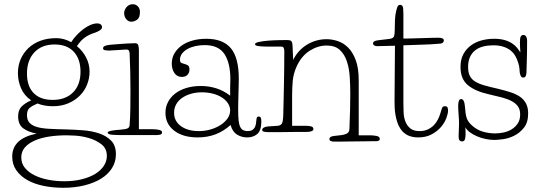

<svg xmlns="http://www.w3.org/2000/svg" viewBox="-20 -641 2566 911"><path d="M247 -460Q283 -460 318 -441Q329 -459 344.5 -475Q360 -491 376.5 -503.5Q393 -516 410 -523Q427 -530 442 -530Q452 -530 458 -525Q464 -520 464 -512Q464 -504 454.5 -497.5Q445 -491 431 -486Q407 -479 385.5 -465Q364 -451 345 -422Q372 -400 388.5 -368.5Q405 -337 405 -301Q405 -270 393.5 -240.5Q382 -211 359.5 -188Q337 -165 304.5 -151Q272 -137 231 -137Q212 -137 193.5 -140Q175 -143 158 -150Q132 -139 120 -128.5Q108 -118 108 -95Q108 -72 119.5 -59Q131 -46 153.5 -39Q176 -32 210.5 -30Q245 -28 292 -27Q330 -26 372 -23Q414 -20 449 -8.5Q484 3 507 26Q530 49 530 91Q530 127 511.5 156.5Q493 186 460 206.5Q427 227 381 238.5Q335 250 280 250Q231 250 187 241Q143 232 110 213.5Q77 195 57.5 167Q38 139 38 102Q38 16 154 -7Q115 -14 90.5 -32Q66 -50 66 -89Q66 -118 81.5 -134.5Q97 -151 128 -165Q96 -186 80.5 -221Q65 -256 65 -294Q65 -330 78 -360Q91 -390 114.5 -412.5Q138 -435 171.5 -447.5Q205 -460 247 -460ZM297 1Q252 1 213 7Q174 13 144.5 26Q115 39 98 58.5Q81 78 81 106Q81 135 98.5 156Q116 177 144.5 191Q173 205 209.5 212Q246 219 285 219Q331 219 368.5 209.5Q406 200 432 184Q458 168 472.5 146Q487 124 487 99Q487 63 460.5 43Q434 23 400 13.5Q366 4 335.5 2.5Q305 1 297 1ZM239 -430Q178 -430 143 -392.5Q108 -355 108 -292Q108 -232 139.5 -199.5Q171 -167 230 -167Q291 -167 326.5 -202.5Q362 -238 362 -301Q362 -361 330 -395.5Q298 -430 239 -430Z M469 0ZM639 -28H701Q723 -28 736 -24.5Q749 -21 749 -13Q749 -4 739.5 -2Q730 0 719 0H560Q536 0 513.5 -1.5Q491 -3 491 -12Q491 -22 555 -26Q577 -28 585.5 -32Q594 -36 595 -47Q598 -85 598.5 -131Q599 -177 599 -213Q599 -259 598 -301.5Q597 -344 595 -389Q594 -397 591 -401.5Q588 -406 580 -406Q575 -406 563 -405Q551 -404 538 -403.5Q525 -403 513 -402Q501 -401 497 -401Q489 -401 479 -402.5Q469 -404 469 -412Q469 -421 483 -425Q497 -429 532 -431Q554 -433 581 -434.5Q608 -436 621 -436Q633 -436 636 -426.5Q639 -417 639 -401ZM569 -580Q569 -585 571.5 -592Q574 -599 579 -605.5Q584 -612 591.5 -616.5Q599 -621 610 -621Q624 -621 634 -611Q644 -601 644 -584Q644 -557 630.5 -547.5Q617 -538 603 -538Q589 -538 579 -550Q569 -562 569 -580Z M1072 -219Q1072 -232 1072.5 -244.5Q1073 -257 1073 -264Q1073 -342 1045 -384.5Q1017 -427 951 -427Q929 -427 908 -422.5Q887 -418 870.5 -409Q854 -400 844 -387Q834 -374 834 -358Q834 -346 840 -343Q846 -340 854 -338Q862 -336 870.5 -331.5Q879 -327 879 -311Q879 -296 869.5 -286Q860 -276 843 -276Q820 -276 807.5 -294.5Q795 -313 795 -339Q795 -366 807.5 -387.5Q820 -409 841.5 -424.5Q863 -440 893 -448.5Q923 -457 959 -457Q1038 -457 1075.5 -412Q1113 -367 1113 -268Q1113 -256 1112.5 -237.5Q1112 -219 1111.5 -199Q1111 -179 1110.5 -158.5Q1110 -138 1110 -122Q1110 -91 1112 -71Q1114 -51 1119.5 -39.5Q1125 -28 1133.5 -23.5Q1142 -19 1154 -19Q1168 -19 1176 -23.5Q1184 -28 1188.5 -36Q1193 -44 1194.5 -54.5Q1196 -65 1197 -76Q1198 -88 1207 -88Q1215 -88 1217.5 -82Q1220 -76 1220 -65Q1220 -22 1201 -5.5Q1182 11 1153 11Q1126 11 1104.5 -2.5Q1083 -16 1074 -48Q1042 -19 1003.5 -4Q965 11 918 11Q848 11 806.5 -21Q765 -53 765 -106Q765 -133 777 -156.5Q789 -180 811 -197Q833 -214 864 -223.5Q895 -233 933 -233Q971 -233 1006 -222Q1041 -211 1072 -187ZM806 -106Q806 -66 838.5 -42.5Q871 -19 923 -19Q953 -19 980 -27Q1007 -35 1027.5 -48.5Q1048 -62 1060 -79.5Q1072 -97 1072 -117Q1072 -135 1061.5 -151Q1051 -167 1033 -178.5Q1015 -190 990.5 -196.5Q966 -203 938 -203Q910 -203 886 -196Q862 -189 844 -176.5Q826 -164 816 -146Q806 -128 806 -106Z M1682 1H1736Q1751 1 1766.5 4Q1782 7 1782 18Q1782 24 1777 26.5Q1772 29 1765 29Q1762 29 1747 29Q1732 29 1711 29.5Q1690 30 1666 30Q1642 30 1621 30.5Q1600 31 1585 31Q1570 31 1567 31Q1543 31 1543 19Q1543 6 1566 4Q1587 2 1600.5 0Q1614 -2 1622 -5.5Q1630 -9 1634 -14.5Q1638 -20 1638 -30Q1640 -75 1641 -119.5Q1642 -164 1642 -196Q1642 -235 1639.5 -275.5Q1637 -316 1626 -349.5Q1615 -383 1592.5 -404Q1570 -425 1530 -425Q1489 -425 1450.5 -401Q1412 -377 1389 -329Q1372 -292 1369 -257.5Q1366 -223 1366 -186V-44H1433Q1447 -44 1457 -41Q1467 -38 1467 -29Q1467 -15 1433 -15Q1430 -15 1417 -15Q1404 -15 1385.5 -15Q1367 -15 1345.5 -14.5Q1324 -14 1305 -14Q1286 -14 1272 -14Q1258 -14 1255 -14Q1238 -14 1231 -16.5Q1224 -19 1224 -24Q1224 -31 1231.5 -35.5Q1239 -40 1251 -41L1296 -44Q1311 -45 1317 -54Q1323 -63 1324 -95Q1325 -142 1326 -179.5Q1327 -217 1327.5 -252Q1328 -287 1328.5 -322Q1329 -357 1329 -398Q1329 -408 1326 -414Q1323 -420 1314 -420H1245Q1227 -420 1208.5 -422Q1190 -424 1190 -431Q1190 -438 1208.5 -442Q1227 -446 1252 -448Q1277 -450 1303 -450.5Q1329 -451 1344 -451Q1356 -451 1361.5 -446.5Q1367 -442 1368 -425L1371 -357Q1394 -403 1436.5 -429Q1479 -455 1530 -455Q1556 -455 1583 -446Q1610 -437 1632 -415Q1654 -393 1668 -355.5Q1682 -318 1682 -260Z M1854 -424Q1835 -424 1811 -423Q1787 -422 1769 -422Q1763 -422 1756.5 -425Q1750 -428 1750 -436Q1750 -441 1755 -444.5Q1760 -448 1774 -450L1825 -456Q1845 -458 1849 -468Q1853 -478 1853 -500Q1853 -521 1854 -545.5Q1855 -570 1860 -590Q1865 -610 1869 -614Q1873 -618 1878 -618Q1886 -618 1890 -611.5Q1894 -605 1894 -575V-458Q1903 -458 1927.5 -458.5Q1952 -459 1979 -460Q2006 -461 2029.5 -461.5Q2053 -462 2060 -462Q2086 -462 2086 -449Q2086 -444 2082 -439.5Q2078 -435 2069 -434Q2025 -430 1980 -429Q1935 -428 1894 -426V-152Q1894 -131 1895 -107.5Q1896 -84 1903.5 -64.5Q1911 -45 1926.5 -32Q1942 -19 1971 -19Q1993 -19 2010 -27Q2027 -35 2038.5 -47Q2050 -59 2057.5 -73.5Q2065 -88 2069 -102Q2074 -118 2077 -127.5Q2080 -137 2091 -137Q2102 -137 2104 -129.5Q2106 -122 2106 -117Q2106 -103 2098 -81Q2090 -59 2072.5 -38.5Q2055 -18 2028 -3.5Q2001 11 1964 11Q1907 11 1880 -30Q1870 -45 1864.5 -62.5Q1859 -80 1856 -98.5Q1853 -117 1852.5 -134Q1852 -151 1852 -165Z M2188 -37Q2189 -29 2189 -20Q2189 -11 2189 -5Q2189 10 2186 20Q2183 30 2172 30Q2165 30 2160.5 25Q2156 20 2156 6Q2156 -2 2157 -21Q2158 -40 2158 -54Q2158 -73 2156 -97Q2154 -121 2154 -139Q2154 -171 2168 -171Q2183 -171 2186 -136Q2188 -101 2194 -82Q2200 -63 2219 -46Q2242 -25 2270.5 -16.5Q2299 -8 2330 -8Q2349 -8 2370 -12.5Q2391 -17 2408 -27.5Q2425 -38 2436.5 -55Q2448 -72 2448 -98Q2448 -121 2438 -135.5Q2428 -150 2409 -160.5Q2390 -171 2362 -178.5Q2334 -186 2298 -194Q2235 -208 2200 -237Q2165 -266 2165 -323Q2165 -359 2178.5 -384Q2192 -409 2214.5 -425.5Q2237 -442 2265.5 -449.5Q2294 -457 2324 -457Q2353 -457 2374 -451Q2395 -445 2410 -435Q2425 -425 2434 -413.5Q2443 -402 2449 -392Q2448 -405 2447.5 -419Q2447 -433 2447 -441Q2447 -461 2451 -468Q2455 -475 2463 -475Q2472 -475 2476.5 -467.5Q2481 -460 2481 -449Q2481 -389 2479.5 -349.5Q2478 -310 2478 -299Q2478 -290 2475 -281.5Q2472 -273 2463 -273Q2454 -273 2450.5 -281.5Q2447 -290 2446 -298Q2445 -306 2444.5 -316.5Q2444 -327 2439 -342Q2434 -360 2425 -375.5Q2416 -391 2402 -402Q2388 -413 2368 -419.5Q2348 -426 2320 -426Q2295 -426 2273 -420.5Q2251 -415 2235 -402.5Q2219 -390 2210 -370.5Q2201 -351 2201 -323Q2201 -297 2209.5 -280.5Q2218 -264 2235.5 -253.5Q2253 -243 2279.5 -235.5Q2306 -228 2342 -220Q2375 -212 2401.5 -203.5Q2428 -195 2446.5 -182.5Q2465 -170 2475.5 -150.5Q2486 -131 2486 -103Q2486 -60 2466 -35Q2446 -10 2419.5 3Q2393 16 2366 19.5Q2339 23 2326 23Q2306 23 2284.5 18.5Q2263 14 2244 6Q2225 -2 2210 -13Q2195 -24 2188 -37Z"/></svg>

Font: Life Savers
Style: Regular
Weight: 400
Version: Version 2.001; ttfautohint (v0.93) -l 8 -r 50 -G 200 -x 14 -